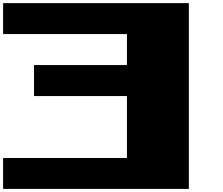

<svg xmlns="http://www.w3.org/2000/svg" viewBox="-20 -1220 1440 1240"><path d="M0 0V-199.7H799.8V-599.6H199.7V-799.8H799.8V-1000H0V-1199.7H1199.7V0Z"/></svg>

Font: 8-bit HUD
Style: Regular
Weight: 400
Designer: lSPl
Foundry: https://fontstruct.com
Version: Version 1.0